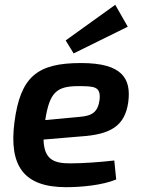

<svg xmlns="http://www.w3.org/2000/svg" viewBox="-20 -766 588 798"><path d="M511 -655 459 -746 253 -598 286 -544ZM317 -504C136 -504 65 -449 40 -258C17 -78 77 12 255 12C317 12 405 4 463 -20L455 -99C396 -92 323 -87 271 -87C204 -87 163 -103 161 -186L316 -199C439 -207 499 -242 513 -341C526 -439 489 -504 317 -504ZM394 -352C387 -299 362 -284 308 -280L168 -267C186 -382 215 -407 302 -408C373 -408 399 -407 394 -352Z"/></svg>

Font: Exo 2 Semi Bold
Style: Italic
Weight: 600
Italic angle: -8°
Designer: Natanael Gama
Version: Version 1.001;PS 001.001;hotconv 1.0.88;makeotf.lib2.5.64775